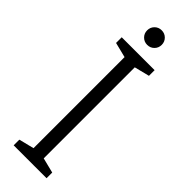

<svg xmlns="http://www.w3.org/2000/svg" viewBox="-272 -825 838 838"><g transform="rotate(45 146.5 -406.0)"><path d="M115 0V-667H178V0ZM45 -667H125V-612L45 -632ZM45 0V-35L125 -55V0ZM168 0V-55L248 -35V0ZM168 -612V-667H248V-632ZM147 -722Q128 -722 115 -735Q102 -748 102 -767Q102 -786 115 -799Q128 -812 147 -812Q166 -812 179 -799Q192 -786 192 -767Q192 -748 179 -735Q166 -722 147 -722Z"/></g></svg>

Font: Epunda Slab Light
Style: Regular
Weight: 300
Designer: Simon Atzbach
Foundry: typofactur
Version: Version 1.102